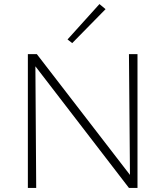

<svg xmlns="http://www.w3.org/2000/svg" viewBox="-20 -924 813 944"><path d="M335 -712 312 -730 469 -904 499 -879ZM656 -658V0H614L154 -598L158 0H117V-658H161L619 -64L614 -658Z"/></svg>

Font: Ysabeau SC Light
Style: Regular
Weight: 300
Designer: Christian Thalmann (Catharsis Fonts)
Version: Version 0.003